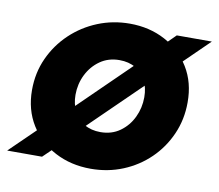

<svg xmlns="http://www.w3.org/2000/svg" viewBox="-82 -601 785 689"><g transform="rotate(10 310.5 -256.5)"><path d="M223 -114.3 170 -175 398.7 -398.3 451.7 -337.3ZM527.3 -404 463 -465.3 511 -512.7H638.7ZM-16.7 0 97.7 -111.3 158.7 -46.7 110.3 0ZM289.3 12.3Q217 12.3 159 -18.2Q101 -48.7 67.2 -103.3Q33.3 -158 33.3 -229.7Q33.3 -292.7 57.8 -346.3Q82.3 -400 124.7 -440.2Q167 -480.3 222 -502.7Q277 -525 338.3 -525Q410 -525 467.2 -494.5Q524.3 -464 557.8 -409.5Q591.3 -355 591 -282.3Q591 -220.3 567.3 -166.5Q543.7 -112.7 502.2 -72.5Q460.7 -32.3 406.2 -10Q351.7 12.3 289.3 12.3ZM301 -123.3Q342 -123.3 372 -144.8Q402 -166.3 418.3 -200.5Q434.7 -234.7 434.7 -273.7Q434.7 -308 421.3 -334.2Q408 -360.3 383.2 -375Q358.3 -389.7 324.3 -389.7Q284 -389.7 253.8 -368.5Q223.7 -347.3 206.8 -313.2Q190 -279 190 -239.7Q190 -206.7 203.3 -180Q216.7 -153.3 241.8 -138.3Q267 -123.3 301 -123.3Z"/></g></svg>

Font: MuseoModerno Thin
Style: Italic
Weight: 100
Italic angle: -9°
Designer: Pablo Cosgaya, Héctor Gatti, Marcela Romero, and the Authors of The MuseoModerno Project.
Foundry: Omnibus-Type Team
Version: Version 1.003